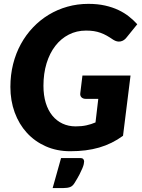

<svg xmlns="http://www.w3.org/2000/svg" viewBox="-20 -756 715 970"><path d="M396.5 -374.5H639.5L601.5 -70Q573.5 -49.5 543.5 -34.8Q513.5 -20 480.8 -10.5Q448 -1 411.8 3.5Q375.5 8 334.5 8Q267 8 211.2 -16.8Q155.5 -41.5 115.8 -85Q76 -128.5 54.2 -188Q32.5 -247.5 32.5 -317Q32.5 -377.5 46.2 -432.2Q60 -487 85.5 -533.5Q111 -580 146.8 -617.5Q182.5 -655 226.2 -681.5Q270 -708 320.5 -722.2Q371 -736.5 426.5 -736.5Q473 -736.5 510.8 -728Q548.5 -719.5 578.5 -705.2Q608.5 -691 632 -672.2Q655.5 -653.5 673.5 -633.5L620.5 -568Q607.5 -550.5 589.5 -546.8Q571.5 -543 552.5 -555Q535 -567 519.5 -575.8Q504 -584.5 488 -590.2Q472 -596 454.2 -598.8Q436.5 -601.5 414.5 -601.5Q367 -601.5 327.5 -581.2Q288 -561 259.5 -524.2Q231 -487.5 215.2 -436Q199.5 -384.5 199.5 -322.5Q199.5 -274.5 211.2 -236.2Q223 -198 244.5 -171.8Q266 -145.5 296 -131.5Q326 -117.5 362.5 -117.5Q392.5 -117.5 416.5 -122.8Q440.5 -128 462.5 -137.5L476.5 -256.5H414.5Q399.5 -256.5 391.8 -264.2Q384 -272 385.5 -284.5ZM384 42.5Q397.5 42.5 401.2 48.2Q405 54 405 59.5Q405 65 403.2 73.2Q401.5 81.5 396.2 94.2Q391 107 381.8 125Q372.5 143 357 168Q347 184.5 333.8 189.2Q320.5 194 301 194H246L288.5 42.5Z"/></svg>

Font: Lato ExtraBold
Style: Italic
Weight: 800
Italic angle: -7°
Designer: Lukasz Dziedzic with Adam Twardoch and Botio Nikoltchev
Foundry: tyPoland Lukasz Dziedzic
Version: Version 2.015; 2015-08-06; http://www.latofonts.com/